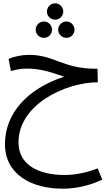

<svg xmlns="http://www.w3.org/2000/svg" viewBox="-20 -748 679 1162"><path d="M314 -629C341 -629 363 -651 363 -678C363 -705 341 -728 314 -728C286 -728 264 -705 264 -678C264 -651 286 -629 314 -629ZM246 -519C273 -519 295 -541 295 -568C295 -595 273 -618 246 -618C218 -618 196 -595 196 -568C196 -541 218 -519 246 -519ZM382 -519C409 -519 431 -541 431 -568C431 -595 409 -618 382 -618C354 -618 332 -595 332 -568C332 -541 354 -519 382 -519ZM360 394C438 394 521 376 599 339L571 271C505 297 435 311 370 311C220 311 92 254 92 114C92 -118 380 -250 572 -250L570 -332H561C359 -332 309 -416 156 -416C112 -416 66 -406 32 -392L46 -318C73 -325 101 -333 141 -333C236 -333 303 -305 368 -284C145 -211 10 -61 10 124C10 309 172 394 360 394Z"/></svg>

Font: Noto Sans Arabic
Style: Regular
Weight: 400
Designer: Monotype Design Team, Nadine Chahine, Nizar Qandah and Khaled Hosny
Foundry: Monotype Imaging Inc.
Version: Version 2.012